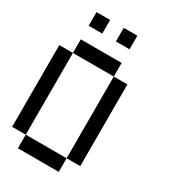

<svg xmlns="http://www.w3.org/2000/svg" viewBox="-237 -1110 1074 1221"><g transform="rotate(30 300.0 -500.0)"><path d="M0 -100V-700H100V-100ZM100 -100H400V0H100ZM100 -700V-800H400V-700ZM100 -900V-1000H200V-900ZM300 -900V-1000H400V-900ZM400 -100V-700H500V-100Z"/></g></svg>

Font: Galmuri9 Regular
Style: Regular
Weight: 400
Designer: Lee Minseo (quiple)
Version: Version 2.399;hotconv 1.1.1;makeotfexe 2.6.0 DEVELOPMENT